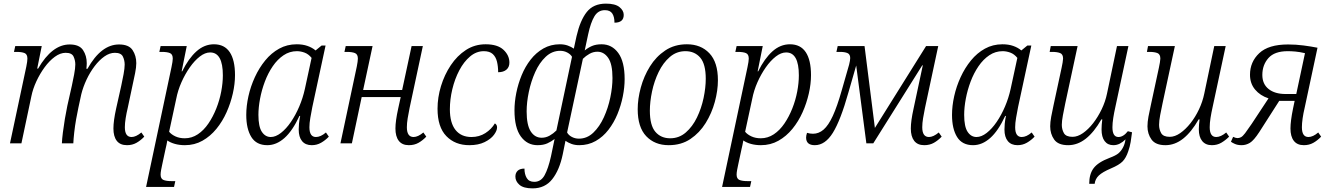

<svg xmlns="http://www.w3.org/2000/svg" viewBox="-20 -790 7333 1058"><path d="M680 10Q642 10 623.5 -14Q605 -38 605 -82Q605 -124 620 -192L648 -317Q655 -349 661 -381.5Q667 -414 667 -434Q667 -458 657 -478.5Q647 -499 613 -499Q584 -499 555.5 -479Q527 -459 501.5 -425.5Q476 -392 457 -351.5Q438 -311 428 -271L412 -197Q406 -170 399.5 -133Q393 -96 389 -60Q385 -24 384 0H321Q322 -24 326.5 -60Q331 -96 337.5 -135Q344 -174 351 -207L376 -318Q382 -345 388.5 -379.5Q395 -414 395 -435Q395 -457 385.5 -478Q376 -499 342 -499Q312 -499 282 -477Q252 -455 226 -419.5Q200 -384 180.5 -342Q161 -300 153 -260L98 0H35L125 -423Q131 -452 131 -467Q131 -491 115.5 -497.5Q100 -504 71 -504H57L64 -536H210L185 -412H190Q267 -545 364 -545Q417 -545 437.5 -514Q458 -483 458 -442Q458 -429 456 -411H462Q537 -545 636 -545Q690 -545 710.5 -514Q731 -483 731 -442Q731 -419 724.5 -387Q718 -355 712 -328L684 -196Q677 -167 672.5 -139Q668 -111 668 -89Q668 -35 705 -35Q729 -35 759 -60L775 -37Q755 -16 732 -3Q709 10 680 10Z M785 240 925 -420Q932 -453 932 -467Q932 -491 916.5 -497.5Q901 -504 872 -504H858L865 -536H1009L981 -397H984Q1019 -468 1062.5 -507Q1106 -546 1159 -546Q1217 -546 1246 -502.5Q1275 -459 1275 -376Q1275 -328 1263 -275Q1251 -222 1228.5 -171.5Q1206 -121 1172.5 -80Q1139 -39 1095.5 -14.5Q1052 10 999 10Q969 10 944 3Q919 -4 902 -16Q900 -4 897.5 8Q895 20 892 32L874 116Q871 129 868 145.5Q865 162 865 172Q865 195 880.5 201.5Q896 208 925 208H946L939 240ZM998 -28Q1037 -28 1070 -50Q1103 -72 1128.5 -109.5Q1154 -147 1172 -192.5Q1190 -238 1199 -285.5Q1208 -333 1208 -375Q1208 -501 1138 -501Q1110 -501 1081 -478.5Q1052 -456 1026 -419Q1000 -382 980 -337Q960 -292 951 -245L912 -64Q924 -49 946.5 -38.5Q969 -28 998 -28Z M1453 10Q1393 10 1365 -35Q1337 -80 1337 -157Q1337 -206 1349 -260Q1361 -314 1384.5 -365Q1408 -416 1441.5 -457Q1475 -498 1518.5 -522Q1562 -546 1615 -546Q1648 -546 1674 -537Q1700 -528 1719 -512L1752 -539H1774L1701 -200Q1695 -170 1690 -140.5Q1685 -111 1685 -89Q1685 -35 1721 -35Q1747 -35 1776 -60L1792 -37Q1773 -17 1749.5 -3.5Q1726 10 1698 10Q1663 10 1644.5 -12.5Q1626 -35 1626 -76Q1626 -91 1627.5 -108Q1629 -125 1634 -151H1630Q1592 -69 1547.5 -29.5Q1503 10 1453 10ZM1472 -35Q1499 -35 1528 -57.5Q1557 -80 1583 -118Q1609 -156 1629 -203Q1649 -250 1660 -300L1697 -471Q1680 -492 1658.5 -500Q1637 -508 1616 -508Q1576 -508 1542.5 -485.5Q1509 -463 1483 -425Q1457 -387 1439.5 -340.5Q1422 -294 1413 -246Q1404 -198 1404 -157Q1404 -92 1423 -63.5Q1442 -35 1472 -35Z M2233 10Q2196 10 2177.5 -14Q2159 -38 2159 -82Q2159 -123 2174 -191L2188 -255H1973L1919 0H1856L1946 -423Q1952 -453 1952 -467Q1952 -491 1936 -497.5Q1920 -504 1892 -504H1878L1885 -536H2033L1981 -294H2196L2248 -536H2310L2237 -195Q2231 -166 2226.5 -138.5Q2222 -111 2222 -89Q2222 -35 2259 -35Q2283 -35 2313 -60L2329 -37Q2309 -16 2286 -3Q2263 10 2233 10Z M2566 10Q2488 10 2439.5 -40Q2391 -90 2391 -191Q2391 -253 2410 -315.5Q2429 -378 2464 -430.5Q2499 -483 2547.5 -514.5Q2596 -546 2656 -546Q2722 -546 2754.5 -515.5Q2787 -485 2787 -445Q2787 -420 2770.5 -406Q2754 -392 2725 -392Q2725 -424 2718.5 -450.5Q2712 -477 2695 -492.5Q2678 -508 2646 -508Q2605 -508 2570.5 -479Q2536 -450 2511 -402.5Q2486 -355 2472.5 -298.5Q2459 -242 2459 -188Q2459 -113 2490 -74Q2521 -35 2578 -35Q2621 -35 2654.5 -56.5Q2688 -78 2707 -110Q2719 -103 2719 -88Q2719 -70 2702 -47Q2685 -24 2650.5 -7Q2616 10 2566 10Z M2915 248Q2865 248 2842.5 228.5Q2820 209 2820 183Q2820 163 2832.5 151Q2845 139 2870 139Q2870 170 2882.5 191Q2895 212 2924 212Q2961 212 2981 175.5Q3001 139 3016 72L3036 -24Q3018 -10 2996 0Q2974 10 2942 10Q2885 10 2850 -38Q2815 -86 2815 -182Q2815 -228 2825 -278Q2835 -328 2854.5 -375.5Q2874 -423 2904 -461.5Q2934 -500 2974.5 -523Q3015 -546 3065 -546Q3089 -546 3108.5 -539Q3128 -532 3142 -522L3157 -591Q3177 -678 3213.5 -724Q3250 -770 3319 -770Q3370 -770 3393.5 -751Q3417 -732 3417 -708Q3417 -665 3366 -665Q3366 -697 3354 -715.5Q3342 -734 3313 -734Q3276 -734 3255.5 -700Q3235 -666 3221 -601L3202 -512Q3220 -527 3242 -536.5Q3264 -546 3295 -546Q3352 -546 3387 -498Q3422 -450 3422 -354Q3422 -309 3412 -259Q3402 -209 3382.5 -161.5Q3363 -114 3333 -75Q3303 -36 3262.5 -13Q3222 10 3172 10Q3148 10 3129 3Q3110 -4 3096 -14L3081 60Q3063 147 3023 197.5Q2983 248 2915 248ZM2965 -31Q2988 -31 3008.5 -42.5Q3029 -54 3046 -71L3132 -477Q3124 -491 3106 -500.5Q3088 -510 3067 -510Q3022 -510 2987 -477Q2952 -444 2929 -392.5Q2906 -341 2894 -283.5Q2882 -226 2882 -176Q2882 -101 2904.5 -66Q2927 -31 2965 -31ZM3170 -26Q3215 -26 3249.5 -59Q3284 -92 3307.5 -143.5Q3331 -195 3343 -252.5Q3355 -310 3355 -360Q3355 -437 3331.5 -471Q3308 -505 3272 -505Q3249 -505 3228.5 -493.5Q3208 -482 3192 -466L3105 -60Q3113 -45 3131 -35.5Q3149 -26 3170 -26Z M3665 10Q3588 10 3541 -39.5Q3494 -89 3494 -188Q3494 -245 3511 -307.5Q3528 -370 3561.5 -424Q3595 -478 3646 -512Q3697 -546 3765 -546Q3842 -546 3889 -496.5Q3936 -447 3936 -348Q3936 -291 3919 -228.5Q3902 -166 3868.5 -112Q3835 -58 3784.5 -24Q3734 10 3665 10ZM3673 -28Q3722 -28 3759 -60Q3796 -92 3820.5 -142.5Q3845 -193 3857 -250Q3869 -307 3869 -356Q3869 -437 3838.5 -472.5Q3808 -508 3757 -508Q3708 -508 3671 -476Q3634 -444 3609.5 -393.5Q3585 -343 3573 -286Q3561 -229 3561 -180Q3561 -99 3591.5 -63.5Q3622 -28 3673 -28Z M3959 240 4099 -420Q4106 -453 4106 -467Q4106 -491 4090.5 -497.5Q4075 -504 4046 -504H4032L4039 -536H4183L4155 -397H4158Q4193 -468 4236.5 -507Q4280 -546 4333 -546Q4391 -546 4420 -502.5Q4449 -459 4449 -376Q4449 -328 4437 -275Q4425 -222 4402.5 -171.5Q4380 -121 4346.5 -80Q4313 -39 4269.5 -14.5Q4226 10 4173 10Q4143 10 4118 3Q4093 -4 4076 -16Q4074 -4 4071.5 8Q4069 20 4066 32L4048 116Q4045 129 4042 145.5Q4039 162 4039 172Q4039 195 4054.5 201.5Q4070 208 4099 208H4120L4113 240ZM4172 -28Q4211 -28 4244 -50Q4277 -72 4302.5 -109.5Q4328 -147 4346 -192.5Q4364 -238 4373 -285.5Q4382 -333 4382 -375Q4382 -501 4312 -501Q4284 -501 4255 -478.5Q4226 -456 4200 -419Q4174 -382 4154 -337Q4134 -292 4125 -245L4086 -64Q4098 -49 4120.5 -38.5Q4143 -28 4172 -28Z M4470 10Q4422 10 4422 -32Q4422 -43 4427 -58Q4443 -53 4460 -53Q4492 -53 4518.5 -76Q4545 -99 4569 -151Q4593 -203 4618 -291L4659 -434Q4665 -458 4665 -470Q4665 -491 4650 -497.5Q4635 -504 4609 -504H4589L4596 -536H4744L4801 -85L5083 -536H5150L5077 -195Q5071 -166 5066.5 -138.5Q5062 -111 5062 -89Q5062 -35 5099 -35Q5123 -35 5153 -60L5169 -37Q5149 -16 5126 -3Q5103 10 5073 10Q5036 10 5017.5 -14Q4999 -38 4999 -82Q4999 -123 5014 -191L5065 -430H5062L4792 0H4754L4698 -429L4655 -280Q4612 -127 4569.5 -58.5Q4527 10 4470 10Z M5342 10Q5282 10 5254 -35Q5226 -80 5226 -157Q5226 -206 5238 -260Q5250 -314 5273.5 -365Q5297 -416 5330.5 -457Q5364 -498 5407.5 -522Q5451 -546 5504 -546Q5537 -546 5563 -537Q5589 -528 5608 -512L5641 -539H5663L5590 -200Q5584 -170 5579 -140.5Q5574 -111 5574 -89Q5574 -35 5610 -35Q5636 -35 5665 -60L5681 -37Q5662 -17 5638.5 -3.5Q5615 10 5587 10Q5552 10 5533.5 -12.5Q5515 -35 5515 -76Q5515 -91 5516.5 -108Q5518 -125 5523 -151H5519Q5481 -69 5436.5 -29.5Q5392 10 5342 10ZM5361 -35Q5388 -35 5417 -57.5Q5446 -80 5472 -118Q5498 -156 5518 -203Q5538 -250 5549 -300L5586 -471Q5569 -492 5547.5 -500Q5526 -508 5505 -508Q5465 -508 5431.5 -485.5Q5398 -463 5372 -425Q5346 -387 5328.5 -340.5Q5311 -294 5302 -246Q5293 -198 5293 -157Q5293 -92 5312 -63.5Q5331 -35 5361 -35Z M5866 10Q5811 10 5789 -21Q5767 -52 5767 -94Q5767 -116 5772.5 -146.5Q5778 -177 5785 -208L5830 -417Q5833 -431 5835.5 -445.5Q5838 -460 5838 -467Q5838 -491 5822 -497.5Q5806 -504 5778 -504H5764L5770 -536H5918L5850 -220Q5843 -187 5837 -154.5Q5831 -122 5831 -102Q5831 -77 5842.5 -56.5Q5854 -36 5890 -36Q5918 -36 5947.5 -56.5Q5977 -77 6003.5 -111Q6030 -145 6050.5 -187.5Q6071 -230 6080 -274L6135 -536H6198L6126 -200Q6119 -169 6114.5 -140Q6110 -111 6110 -89Q6110 -35 6143 -35Q6170 -35 6195 -67L6218 -61Q6215 -35 6210.5 -8Q6206 19 6197 44Q6185 80 6166 99.5Q6147 119 6102 138Q6055 158 6035 177Q6015 196 6012 223H5982Q5982 169 6006.5 136.5Q6031 104 6094 80Q6129 67 6143.5 54.5Q6158 42 6168 23Q6178 5 6182 -22Q6167 -7 6150.5 1.5Q6134 10 6115 10Q6084 10 6067 -12.5Q6050 -35 6050 -77Q6050 -88 6051 -102.5Q6052 -117 6054 -132H6049Q6009 -62 5963.5 -26Q5918 10 5866 10Z M6402 10Q6348 10 6325.5 -21Q6303 -52 6303 -94Q6303 -117 6308.5 -147.5Q6314 -178 6321 -208L6366 -417Q6369 -431 6371.5 -445.5Q6374 -460 6374 -467Q6374 -491 6358 -497.5Q6342 -504 6314 -504H6300L6306 -536H6454L6386 -220Q6379 -187 6373 -155.5Q6367 -124 6367 -102Q6367 -77 6378.5 -56.5Q6390 -36 6426 -36Q6454 -36 6483.5 -56.5Q6513 -77 6540 -111Q6567 -145 6587 -187.5Q6607 -230 6616 -274L6671 -536H6734L6662 -200Q6655 -169 6650.5 -140.5Q6646 -112 6646 -89Q6646 -35 6682 -35Q6707 -35 6737 -60L6753 -37Q6733 -17 6710 -3.5Q6687 10 6658 10Q6623 10 6604.5 -13Q6586 -36 6586 -77Q6586 -88 6587 -102.5Q6588 -117 6590 -132H6585Q6545 -62 6499.5 -26Q6454 10 6402 10Z M6822 10Q6800 10 6784.5 3Q6769 -4 6763 -9L6775 -36Q6789 -29 6799 -29Q6809 -29 6818.5 -34Q6828 -39 6841 -56Q6854 -73 6877 -107L6970 -248Q6924 -263 6896 -296.5Q6868 -330 6868 -378Q6868 -449 6919 -497Q6970 -545 7078 -545Q7121 -545 7163 -539.5Q7205 -534 7240 -527L7169 -195Q7162 -166 7158 -138Q7154 -110 7154 -89Q7154 -35 7190 -35Q7215 -35 7244 -60L7260 -37Q7240 -16 7217 -3Q7194 10 7165 10Q7128 10 7109.5 -14Q7091 -38 7091 -82Q7091 -102 7094.5 -129.5Q7098 -157 7105 -191L7114 -234H7029L6919 -62Q6889 -16 6867.5 -3Q6846 10 6822 10ZM7064 -272H7123L7171 -497Q7141 -504 7118 -506Q7095 -508 7076 -508Q7003 -508 6969.5 -470Q6936 -432 6936 -377Q6936 -327 6970.5 -299.5Q7005 -272 7064 -272Z"/></svg>

Font: Noto Serif SemiCondensed Light
Style: Italic
Weight: 300
Width: 4
Italic angle: -12°
Designer: Monotype Design Team
Foundry: Monotype Imaging Inc.
Version: Version 2.013; ttfautohint (v1.8.4.7-5d5b)